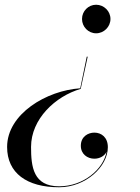

<svg xmlns="http://www.w3.org/2000/svg" viewBox="-20 -550 590 810"><path d="M446 -470C446 -503 418.5 -530 385.5 -530C352.5 -530 326 -503 326 -470C326 -437 352.5 -409.5 385.5 -409.5C418.5 -409.5 446 -437 446 -470ZM320.5 -175 350 -311H346L318.5 -177.5C177.5 -168.5 10 -70 10 70C10 180 93 240 229 240C341.5 240 435 153 435 71C435 30 408.5 9.5 378 9.5C353 9.5 321 25 321 65C321 100 348.5 119.5 378 119.5C399.5 119.5 420.5 109 429.5 90.5C416.5 163 332.5 236 229.5 236C120.5 236 111 154 111 70C111 -48 213.5 -144 320.5 -175Z"/></svg>

Font: Bodoni* 48pt
Style: Italic
Weight: 400
Italic angle: -13°
Version: Version 2.3